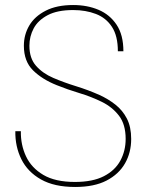

<svg xmlns="http://www.w3.org/2000/svg" viewBox="-20 -732 584 764"><path d="M279 12Q196 12 143 -18Q90 -48 65 -98.5Q40 -149 41 -210H63Q62 -156 83.5 -110Q105 -64 152.5 -36Q200 -8 278 -8Q349 -8 393.5 -31Q438 -54 459 -93Q480 -132 480 -179Q480 -237 453.5 -271.5Q427 -306 385.5 -326.5Q344 -347 296 -361.5Q248 -376 206 -393Q148 -416 111.5 -452Q75 -488 75 -550Q75 -594 96.5 -630.5Q118 -667 162 -689.5Q206 -712 271 -712Q327 -712 372 -693Q417 -674 444 -633.5Q471 -593 471 -528H449Q449 -589 425.5 -625Q402 -661 361.5 -676.5Q321 -692 271 -692Q208 -692 169.5 -671.5Q131 -651 114 -619Q97 -587 97 -550Q97 -500 123.5 -470Q150 -440 192 -422Q234 -404 282.5 -389Q331 -374 376 -354Q411 -338 439.5 -315.5Q468 -293 485 -260Q502 -227 502 -179Q502 -125 477.5 -82Q453 -39 404 -13.5Q355 12 279 12Z"/></svg>

Font: DM Sans 10pt Thin
Style: Regular
Weight: 250
Version: Version 4.004;gftools[0.9.30]